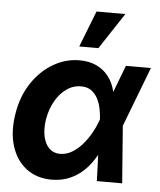

<svg xmlns="http://www.w3.org/2000/svg" viewBox="-55 -834 744 893"><g transform="rotate(5 317.0 -387.5)"><path d="M218.3 11.7Q147.9 11.2 99.6 -26.4Q51.3 -64 31.2 -129.9Q11.2 -195.8 25.4 -280.8Q38.6 -361.8 79.1 -423.1Q119.6 -484.4 177.7 -518.6Q235.8 -552.7 300.8 -552.7Q347.2 -552.7 381.6 -536.1Q416 -519.5 438.2 -489.7Q460.4 -460 469.2 -420.9L515.6 -424.3L527.3 -269.5L547.9 0H429.7L419.4 -283.2Q418 -308.6 413.1 -334.5Q408.2 -360.4 397 -382.6Q385.7 -404.8 366.9 -418.7Q348.1 -432.6 318.8 -432.6Q281.2 -432.6 250.5 -410.6Q219.7 -388.7 198.5 -351.3Q177.2 -314 168.9 -265.6Q162.1 -220.7 169.4 -186Q176.8 -151.4 196.5 -131.6Q216.3 -111.8 247.1 -111.3Q277.3 -111.3 303.7 -127.2Q330.1 -143.1 351.8 -168.2Q373.5 -193.4 389.6 -221.9Q405.8 -250.5 415 -276.4L517.6 -545.9H634.3L529.3 -271.5L466.8 -124L423.3 -119.6Q402.3 -81.1 372.6 -51.5Q342.8 -22 304.4 -5.1Q266.1 11.7 218.3 11.7ZM293.5 -616.7 359.4 -785.6H494.1L382.8 -616.7Z"/></g></svg>

Font: Inter Tight
Style: Bold Italic
Weight: 700
Italic angle: -9.39999°
Designer: Rasmus Andersson
Foundry: rsms
Version: Version 3.004